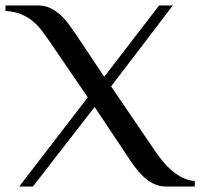

<svg xmlns="http://www.w3.org/2000/svg" viewBox="-29 -680 730 700"><path d="M91 0H41L291 -325L151 -530Q138 -549 124 -567.5Q110 -586 92 -601.5Q74 -617 49.5 -627.5Q25 -638 -9 -640V-660H111Q135 -660 155.5 -650Q176 -640 193 -624Q210 -608 224 -588.5Q238 -569 251 -550L351 -400L551 -660H601L376 -365L536 -130Q549 -111 564 -92.5Q579 -74 597 -58.5Q615 -43 636 -32.5Q657 -22 681 -20V0H576Q552 0 531.5 -10Q511 -20 494 -36Q477 -52 462.5 -71.5Q448 -91 436 -110L316 -290Z"/></svg>

Font: Philosopher
Style: Regular
Weight: 400
Designer: Jovanny Lemonad
Foundry: Jovanny Lemonad
Version: Version 1.000